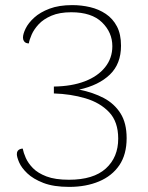

<svg xmlns="http://www.w3.org/2000/svg" viewBox="-20 -720 581 752"><path d="M251 12Q190 12 150 -3.5Q110 -19 87 -41Q64 -63 55 -84Q46 -105 46 -116Q46 -124 49 -128.5Q52 -133 57.5 -135.5Q63 -138 69 -138Q72 -122 81 -101.5Q90 -81 109 -61.5Q128 -42 162 -29Q196 -16 250 -16Q346 -16 394.5 -60Q443 -104 443 -177Q443 -243 407.5 -280.5Q372 -318 314.5 -335Q257 -352 191 -354V-381Q261 -382 312 -401.5Q363 -421 391.5 -456.5Q420 -492 420 -539Q420 -593 379.5 -632.5Q339 -672 259 -672Q213 -672 181.5 -658.5Q150 -645 131.5 -625Q113 -605 104 -584.5Q95 -564 93 -550Q87 -550 82 -552Q77 -554 73.5 -559.5Q70 -565 70 -573Q70 -587 80.5 -608.5Q91 -630 114 -651Q137 -672 174 -686Q211 -700 263 -700Q299 -700 333 -692Q367 -684 394.5 -665.5Q422 -647 438 -616.5Q454 -586 454 -541Q454 -470 410.5 -428Q367 -386 290 -369Q345 -358 386.5 -336Q428 -314 452 -276Q476 -238 476 -179Q476 -115 447.5 -73Q419 -31 368 -9.5Q317 12 251 12Z"/></svg>

Font: Arima Thin
Style: Regular
Weight: 100
Designer: Joana Correia and Natanael Gama
Foundry: NDISCOVER
Version: Version 1.101;gftools[0.9.23]